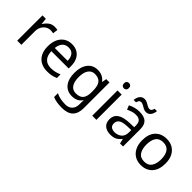

<svg xmlns="http://www.w3.org/2000/svg" viewBox="68 -1689 2880 2880"><g transform="rotate(45 1508.0 -248.5)"><path d="M335 -546Q350 -546 367.5 -544.5Q385 -543 398 -540L387 -459Q374 -462 358.5 -464Q343 -466 329 -466Q288 -466 252 -443.5Q216 -421 194.5 -380.5Q173 -340 173 -286V0H85V-536H157L167 -438H171Q197 -482 238 -514Q279 -546 335 -546Z M705 -546Q774 -546 823.5 -516Q873 -486 899.5 -431.5Q926 -377 926 -304V-251H559Q561 -160 605.5 -112.5Q650 -65 730 -65Q781 -65 820.5 -74.5Q860 -84 902 -102V-25Q861 -7 821 1.5Q781 10 726 10Q650 10 591.5 -21Q533 -52 500.5 -113.5Q468 -175 468 -264Q468 -352 497.5 -415Q527 -478 580.5 -512Q634 -546 705 -546ZM704 -474Q641 -474 604.5 -433.5Q568 -393 561 -321H834Q833 -389 802 -431.5Q771 -474 704 -474Z M1252 -546Q1305 -546 1347.5 -526Q1390 -506 1420 -465H1425L1437 -536H1507V9Q1507 124 1448.5 182Q1390 240 1267 240Q1149 240 1074 206V125Q1153 167 1272 167Q1341 167 1380.5 126.5Q1420 86 1420 16V-5Q1420 -17 1421 -39.5Q1422 -62 1423 -71H1419Q1365 10 1253 10Q1149 10 1090.5 -63Q1032 -136 1032 -267Q1032 -395 1090.5 -470.5Q1149 -546 1252 -546ZM1264 -472Q1197 -472 1160 -418.5Q1123 -365 1123 -266Q1123 -167 1159.5 -114.5Q1196 -62 1266 -62Q1347 -62 1384 -105.5Q1421 -149 1421 -246V-267Q1421 -377 1383 -424.5Q1345 -472 1264 -472Z M1722 -737Q1742 -737 1757.5 -723.5Q1773 -710 1773 -681Q1773 -653 1757.5 -639Q1742 -625 1722 -625Q1700 -625 1685 -639Q1670 -653 1670 -681Q1670 -710 1685 -723.5Q1700 -737 1722 -737ZM1765 -536V0H1677V-536Z M2138 -545Q2236 -545 2283 -502Q2330 -459 2330 -365V0H2266L2249 -76H2245Q2210 -32 2171.5 -11Q2133 10 2065 10Q1992 10 1944 -28.5Q1896 -67 1896 -149Q1896 -229 1959 -272.5Q2022 -316 2153 -320L2244 -323V-355Q2244 -422 2215 -448Q2186 -474 2133 -474Q2091 -474 2053 -461.5Q2015 -449 1982 -433L1955 -499Q1990 -518 2038 -531.5Q2086 -545 2138 -545ZM2164 -259Q2064 -255 2025.5 -227Q1987 -199 1987 -148Q1987 -103 2014.5 -82Q2042 -61 2085 -61Q2153 -61 2198 -98.5Q2243 -136 2243 -214V-262ZM1948 -606Q1954 -665 1982.5 -699.5Q2011 -734 2058 -734Q2088 -734 2114.5 -719.5Q2141 -705 2165 -691Q2189 -677 2210 -677Q2233 -677 2245.5 -691.5Q2258 -706 2265 -735H2315Q2309 -677 2281 -642Q2253 -607 2206 -607Q2178 -607 2151.5 -621Q2125 -635 2100.5 -649.5Q2076 -664 2054 -664Q2030 -664 2018 -649.5Q2006 -635 1999 -606Z M2962 -269Q2962 -136 2894.5 -63Q2827 10 2712 10Q2641 10 2585.5 -22.5Q2530 -55 2498 -117.5Q2466 -180 2466 -269Q2466 -402 2533 -474Q2600 -546 2715 -546Q2788 -546 2843.5 -513.5Q2899 -481 2930.5 -419.5Q2962 -358 2962 -269ZM2557 -269Q2557 -174 2594.5 -118.5Q2632 -63 2714 -63Q2795 -63 2833 -118.5Q2871 -174 2871 -269Q2871 -364 2833 -418Q2795 -472 2713 -472Q2631 -472 2594 -418Q2557 -364 2557 -269Z"/></g></svg>

Font: Noto Sans SignWriting
Style: Regular
Weight: 400
Designer: Monotype Design Team
Foundry: Monotype Imaging Inc.
Version: Version 2.004; ttfautohint (v1.8.4.7-5d5b)